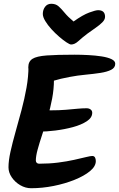

<svg xmlns="http://www.w3.org/2000/svg" viewBox="-20 -1018 631 1018"><path d="M145 -20Q115 -20 87.5 -36Q60 -52 42.5 -77.5Q25 -103 25 -131Q25 -166 35.5 -213.5Q46 -261 62 -317.5Q78 -374 94 -434Q110 -494 120.5 -553Q131 -612 131 -666Q131 -679 134 -684.5Q137 -690 147 -690Q156 -690 175.5 -681.5Q195 -673 216 -659Q237 -645 251.5 -628Q266 -611 266 -594Q266 -546 256.5 -495.5Q247 -445 232.5 -396Q218 -347 203.5 -303.5Q189 -260 179.5 -225Q170 -190 170 -167Q170 -159 175 -154.5Q180 -150 187 -150Q241 -150 288 -156Q335 -162 373 -170.5Q411 -179 435.5 -185Q460 -191 469 -191Q479 -191 483.5 -183.5Q488 -176 488 -164Q488 -136 457 -110.5Q426 -85 375 -64.5Q324 -44 264 -32Q204 -20 145 -20ZM187 -320Q176 -320 161 -333.5Q146 -347 131 -366.5Q116 -386 106.5 -404Q97 -422 97 -431Q97 -452 113 -452Q130 -452 147 -447.5Q164 -443 188 -438Q212 -433 248 -433Q295 -433 329.5 -436Q364 -439 390.5 -441.5Q417 -444 439 -444Q452 -444 460.5 -437.5Q469 -431 469 -420Q469 -394 440 -375Q411 -356 366.5 -344Q322 -332 273.5 -326Q225 -320 187 -320ZM130 -661Q130 -692 152 -706Q174 -720 227.5 -724Q281 -728 375 -728Q410 -728 448 -726Q486 -724 518.5 -719Q551 -714 571 -704.5Q591 -695 591 -680Q591 -659 569.5 -648Q548 -637 512.5 -631.5Q477 -626 434 -622Q391 -618 349 -610Q300 -601 261 -589Q222 -577 194 -577Q183 -577 167.5 -589.5Q152 -602 141 -621.5Q130 -641 130 -661ZM500 -964Q537 -964 537 -929Q537 -914 522.5 -899.5Q508 -885 487 -870.5Q466 -856 444 -840Q415 -818 395.5 -800Q376 -782 357 -782Q350 -782 332.5 -793.5Q315 -805 293.5 -823.5Q272 -842 252.5 -863.5Q233 -885 220 -906.5Q207 -928 207 -944Q207 -966 219 -982Q231 -998 252 -998Q275 -998 290 -985Q305 -972 322.5 -950.5Q340 -929 370 -904Q419 -939 453 -951.5Q487 -964 500 -964Z"/></svg>

Font: Kalam Variable Light
Style: Regular
Weight: 300
Designer: Lipi Raval, Jonny Pinhorn
Foundry: Indian Type Foundry
Version: Version 3.000